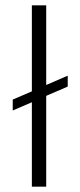

<svg xmlns="http://www.w3.org/2000/svg" viewBox="-20 -703 303 723"><path d="M235 -377 154 -342V0H100V-318L28 -287V-328L100 -359V-683H154V-383L235 -418Z"/></svg>

Font: Fahkwang ExtraLight
Style: Regular
Weight: 275
Designer: Suppakit Chalermlarp | Katatrad Co.,Ltd.
Foundry: Cadson Demak Co.,Ltd.
Version: Version 1.000; ttfautohint (v1.6)